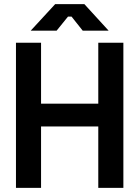

<svg xmlns="http://www.w3.org/2000/svg" viewBox="-20 -906 672 926"><path d="M57 0V-700H178V-406H454V-700H575V0H454V-296H178V0ZM128 -758 246 -886H387L504 -758H379L325 -826H308L253 -758Z"/></svg>

Font: Space Grotesk Frontify SemiBold
Style: Regular
Weight: 600
Designer: Florian Karsten
Version: Version 2.000